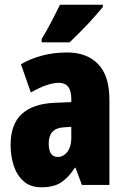

<svg xmlns="http://www.w3.org/2000/svg" viewBox="-20 -786 534 816"><path d="M266 -563Q349 -563 397 -513.5Q445 -464 445 -363V0H328L301 -73H298Q271 -31 239.5 -10.5Q208 10 156 10Q109 10 80 -16Q51 -42 38 -83Q25 -124 25 -169Q25 -258 72.5 -301.5Q120 -345 211 -349L283 -352V-366Q283 -434 230 -434Q183 -434 111 -393L69 -513Q110 -537 159.5 -550Q209 -563 266 -563ZM253 -245Q187 -242 187 -176Q187 -119 226 -119Q250 -119 266.5 -141Q283 -163 283 -198V-247ZM417 -756Q403 -739 379.5 -712.5Q356 -686 328.5 -658Q301 -630 276 -606H157V-620Q181 -660 200 -696.5Q219 -733 235 -766H417Z"/></svg>

Font: Noto Sans Kannada ExtraCondensed Black
Style: Regular
Weight: 900
Width: 2
Designer: Jelle Bosma - Monotype Design Team
Foundry: Monotype Imaging Inc.
Version: Version 2.005; ttfautohint (v1.8.4.7-5d5b)